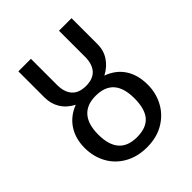

<svg xmlns="http://www.w3.org/2000/svg" viewBox="-209 -862 996 996"><g transform="rotate(-45 289.0 -363.5)"><path d="M521 -215Q521 -154 493 -102Q465 -50 412.5 -19Q360 12 289 12Q219 12 166 -18Q113 -48 85 -100Q57 -152 57 -214Q57 -284 90 -333.5Q123 -383 183 -406Q140 -428 117.5 -464.5Q95 -501 95 -547V-739H187V-547Q187 -495 212.5 -466Q238 -437 290 -437Q342 -437 367.5 -466Q393 -495 393 -547V-739H485V-547Q485 -502 461 -466Q437 -430 395 -408Q456 -386 488.5 -337Q521 -288 521 -215ZM422 -215Q422 -366 289 -366Q223 -366 189.5 -327.5Q156 -289 156 -214Q156 -62 289 -62Q357 -62 389.5 -99Q422 -136 422 -215Z"/></g></svg>

Font: Fira Sans
Style: Regular
Weight: 400
Designer: bBox Type GmbH & Carrois Corporate GbR & Edenspiekermann AG
Foundry: bBox Type GmbH & Carrois Corporate GbR & Edenspiekermann AG
Version: Version 4.301